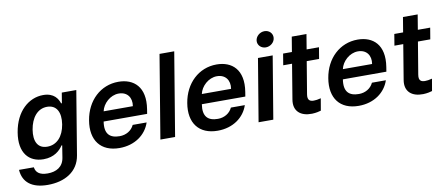

<svg xmlns="http://www.w3.org/2000/svg" viewBox="-80 -1100 3857 1652"><g transform="rotate(-10 1848.5 -273.5)"><path d="M222.7 215.9C370.7 215.9 490.4 148.8 513.1 8.9L604.8 -545.5H478L463.1 -455.3H456.3C443.2 -494.7 411.9 -552.6 315.7 -552.6C189.6 -552.6 74.2 -453.8 44.7 -274.9C14.9 -96.6 99.1 -7.8 225.1 -7.8C318.9 -7.8 370.7 -57.9 396.3 -98H402.7L386.4 5.3C374.3 86.3 313.2 118.6 238.6 118.6C166.2 118.6 135.7 89.8 129.6 45.8L0 45.5C7.8 156.2 84.9 215.9 222.7 215.9ZM175.4 -275.2C191.8 -374.3 245.7 -447.1 331.7 -447.1C414.4 -447.1 450.3 -378.6 433.6 -275.2C416.5 -171.2 358 -108.7 275.6 -108.7C190.3 -108.7 159.4 -176.1 175.4 -275.2Z M885.7 10.7C1019.5 10.7 1118.3 -62.5 1152.3 -165.8H1030.5C1008.2 -117.5 959.9 -89.5 904.1 -89.5C817.8 -89.5 772.7 -131.4 789.4 -237.6H1169.4L1175.8 -277C1206.7 -468.4 1106.9 -552.6 972.7 -552.6C816.8 -552.6 695.3 -437.9 667.6 -269.5C638.8 -98.7 721.6 10.7 885.7 10.7ZM804.7 -324.2C818.5 -389.9 884.2 -452.4 958.1 -452.4C1032.3 -452.4 1072.4 -398.4 1060 -324.2Z M1492.5 -727.3H1364L1243.3 0H1371.8Z M1743.6 10.7C1877.5 10.7 1976.2 -62.5 2010.3 -165.8H1888.5C1866.1 -117.5 1817.8 -89.5 1762.1 -89.5C1675.8 -89.5 1630.7 -131.4 1647.4 -237.6H2027.3L2033.7 -277C2064.6 -468.4 1964.8 -552.6 1830.6 -552.6C1674.7 -552.6 1553.3 -437.9 1525.6 -269.5C1496.8 -98.7 1579.5 10.7 1743.6 10.7ZM1662.6 -324.2C1676.5 -389.9 1742.2 -452.4 1816.1 -452.4C1890.3 -452.4 1930.4 -398.4 1918 -324.2Z M2101.2 0H2229.8L2320.7 -545.5H2192.1ZM2206.3 -693.2C2203.1 -654.8 2234.4 -623.6 2275.2 -623.6C2316.1 -623.6 2352.3 -654.8 2355.1 -693.2C2358.3 -731.9 2327.8 -763.1 2286.9 -763.1C2245.7 -763.1 2209.9 -731.9 2206.3 -693.2Z M2725.1 -545.5H2617.2L2638.8 -676.1H2510.3L2488.6 -545.5H2411.6L2395.2 -446H2472.3L2422.2 -142.8C2404.5 -40.5 2469.8 9.9 2567.5 7.5C2603.7 6.4 2630.3 -0.7 2646 -5.3L2664.1 -110.4C2638.5 -103.3 2617.5 -100.9 2601.9 -100.9C2569.6 -100.9 2545.1 -112.2 2553.6 -164.1L2600.5 -446H2708.5Z M2975.9 10.7C3109.7 10.7 3208.5 -62.5 3242.5 -165.8H3120.7C3098.4 -117.5 3050.1 -89.5 2994.3 -89.5C2908 -89.5 2862.9 -131.4 2879.6 -237.6H3259.6L3266 -277C3296.9 -468.4 3197.1 -552.6 3062.9 -552.6C2907 -552.6 2785.5 -437.9 2757.8 -269.5C2729 -98.7 2811.8 10.7 2975.9 10.7ZM2894.9 -324.2C2908.7 -389.9 2974.4 -452.4 3048.3 -452.4C3122.5 -452.4 3162.6 -398.4 3150.2 -324.2Z M3696.7 -545.5H3588.8L3610.4 -676.1H3481.9L3460.2 -545.5H3383.2L3366.8 -446H3443.9L3393.8 -142.8C3376.1 -40.5 3441.4 9.9 3539.1 7.5C3575.3 6.4 3601.9 -0.7 3617.5 -5.3L3635.7 -110.4C3610.1 -103.3 3589.1 -100.9 3573.5 -100.9C3541.2 -100.9 3516.7 -112.2 3525.2 -164.1L3572.1 -446H3680Z"/></g></svg>

Font: Margiela Sans Semi Bold
Style: Italic
Weight: 600
Italic angle: -9.39999°
Designer: Stefan Endress, Andreas Faust
Version: Version 1.100;FEAKit 1.0